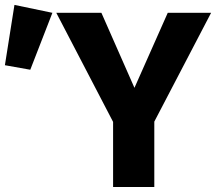

<svg xmlns="http://www.w3.org/2000/svg" viewBox="-232 -744 860 764"><path d="M382 -260V0H218V-259L-8 -693H171.5L303 -394.5L435.5 -693H608ZM-174.5 -724.5 -23.5 -693 -111.5 -466.5 -212.5 -484.5Z"/></svg>

Font: Fira Code Light
Style: Bold
Weight: 700
Monospace: yes
Version: Version 5.002